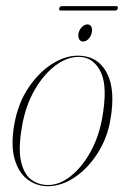

<svg xmlns="http://www.w3.org/2000/svg" viewBox="-20 -618 420 645"><path d="M253 -430.5Q312.5 -426 340.2 -370.5Q368 -315 351 -216.5Q340.5 -154 307.8 -103Q275 -52 230.8 -22.2Q186.5 7.5 140.5 7.5Q103 7.5 73 -14.8Q43 -37 29.5 -82.5Q16 -128 27.5 -197.5Q40 -270.5 76.2 -324.2Q112.5 -378 159.8 -406.2Q207 -434.5 253 -430.5ZM141.5 3.5Q180.5 3.5 218.2 -26.8Q256 -57 284 -107.8Q312 -158.5 323 -220Q342 -325 319.5 -373.8Q297 -422.5 252.5 -426.5Q211.5 -430 170.2 -400.8Q129 -371.5 97.5 -317.8Q66 -264 54 -194Q41 -120 50.5 -76.8Q60 -33.5 84.5 -15Q109 3.5 141.5 3.5ZM259 -478.5Q249.5 -478.5 245.5 -487.2Q241.5 -496 244 -507.5Q247 -519 255.5 -527.5Q264 -536 273.5 -536Q283.5 -536 287.2 -527.5Q291 -519 288 -507.5Q285.5 -496 277.2 -487.2Q269 -478.5 259 -478.5ZM179 -590Q180.5 -597.5 188.5 -597.5H369.5Q377.5 -597.5 376 -590Q374 -582.5 366 -582.5H185Q177 -582.5 179 -590Z"/></svg>

Font: Fraunces 144pt S000 Thin
Style: Italic
Weight: 100
Italic angle: -16°
Version: Version 1.000; ttfautohint (v1.8.3)